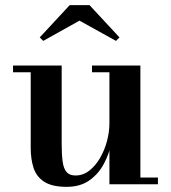

<svg xmlns="http://www.w3.org/2000/svg" viewBox="-20 -714 662 744"><path d="M238.5 10Q181.5 10 151.2 -9.8Q121 -29.5 110 -63.5Q99 -97.5 99 -141V-434H30.5V-460H219V-157Q219 -115 222.8 -87.8Q226.5 -60.5 238 -47.2Q249.5 -34 272.5 -34Q302 -34 326 -52.8Q350 -71.5 367.5 -101.5Q385 -131.5 394.5 -167Q404 -202.5 404 -236L421 -237Q421 -203 412 -160.5Q403 -118 382.5 -79.2Q362 -40.5 326.5 -15.2Q291 10 238.5 10ZM404 0V-434H336.5V-460H524V-26H592V0ZM147.5 -555.5 134 -569 250 -694H327L443 -569L429.5 -555.5L288 -634Z"/></svg>

Font: Bodoni Moda 9pt SemiBold
Style: Regular
Weight: 600
Designer: Owen Earl
Foundry: indestructible type
Version: Version 2.005